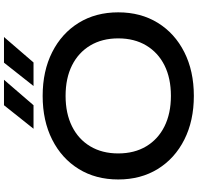

<svg xmlns="http://www.w3.org/2000/svg" viewBox="-35 -968 1017 988"><g transform="rotate(-90 474.0 -474.5)"><path d="M474 14Q346 14 249 -35Q152 -84 98 -171.5Q44 -259 44 -375Q44 -491 98 -578.5Q152 -666 249 -715Q346 -764 474 -764Q602 -764 699 -715Q796 -666 850 -578.5Q904 -491 904 -375Q904 -259 850 -171.5Q796 -84 699 -35Q602 14 474 14ZM474 -104Q565 -104 631 -137Q697 -170 733.5 -231Q770 -292 770 -375Q770 -458 733.5 -519Q697 -580 631 -613Q565 -646 474 -646Q384 -646 317.5 -613Q251 -580 214.5 -519Q178 -458 178 -375Q178 -292 214.5 -231Q251 -170 317.5 -137Q384 -104 474 -104ZM426 -963H557L426 -811H305ZM645 -963H777L646 -811H525Z"/></g></svg>

Font: Bounded
Style: Regular
Weight: 400
Designer: Vlad Churkin
Version: Version 1.0